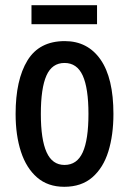

<svg xmlns="http://www.w3.org/2000/svg" viewBox="-20 -759 496 738"><path d="M416 -321Q416 -240 396.5 -177Q377 -114 335 -77.5Q293 -41 227 -41Q164 -41 122.5 -77Q81 -113 60.5 -176Q40 -239 40 -321Q40 -452 85.5 -526.5Q131 -601 229 -601Q317 -601 366.5 -530Q416 -459 416 -321ZM137 -321Q137 -223 159 -174Q181 -125 228 -125Q276 -125 298 -173.5Q320 -222 320 -321Q320 -420 298 -468.5Q276 -517 228 -517Q180 -517 158.5 -468.5Q137 -420 137 -321ZM353 -739V-666H101V-739Z"/></svg>

Font: Noto Sans Tamil UI ExtraCondensed Medium
Style: Regular
Weight: 500
Width: 2
Designer: Jelle Bosma - Monotype Design Team
Foundry: Monotype Imaging Inc.
Version: Version 2.004; ttfautohint (v1.8.4.7-5d5b)